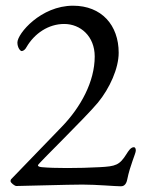

<svg xmlns="http://www.w3.org/2000/svg" viewBox="-20 -650 529 673"><path d="M404 3C411 3 422 0 426 -21C436 -71 456 -112 456 -122C456 -127 455 -134 449 -134C438 -134 429 -119 424 -111C399 -71 386 -67 329 -64C293 -62 253 -61 215 -61C178 -61 149 -62 127 -64C119 -65 113 -66 113 -71C113 -76 278 -236 323 -290C365 -341 396 -411 396 -465C396 -562 336 -630 236 -630C123 -630 41 -532 41 -501C41 -483 51 -471 56 -471C62 -471 69 -477 73 -485C101 -533 150 -566 205 -566C262 -566 312 -523 312 -452C312 -364 263 -274 196 -205L25 -28C19 -22 17 -21 17 -15C17 -9 32 2 37 2C57 2 219 -3 269 -3C319 -3 384 3 404 3Z"/></svg>

Font: Garamond-Math
Style: Regular
Weight: 400
Version: Version 2019-08-16